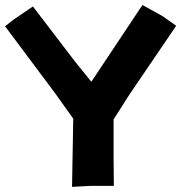

<svg xmlns="http://www.w3.org/2000/svg" viewBox="-28 -727 724 767"><path d="M541 -707 336.9 -400.4 271.5 -481.4 103.5 -701.2 27.3 -649.4 -7.8 -622.1 191.4 -355.5 264.6 -252.9 259.8 19.5 333 15.6H426.8L425.8 -90.8V-250L487.3 -346.7L675.8 -624L622.1 -662.1Z"/></svg>

Font: MaokenAssortedSans-TC
Style: Regular
Weight: 500
Version: Version 0.83